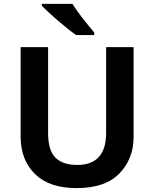

<svg xmlns="http://www.w3.org/2000/svg" viewBox="-20 -956 792 986"><path d="M666 -714H525V-274Q525 -109 377 -109Q302 -109 264.5 -146.5Q227 -184 227 -273V-714H86V-254Q86 -135 159.5 -62.5Q233 10 373 10Q521 10 593.5 -65.5Q666 -141 666 -252ZM352 -936H195V-926Q222 -898 277.5 -850Q333 -802 371 -776H464V-789Q440 -817 406.5 -859.5Q373 -902 352 -936Z"/></svg>

Font: Noto Sans UI
Style: Bold
Weight: 700
Designer: Monotype Design Team
Foundry: Monotype Imaging Inc.
Version: Version 1.901